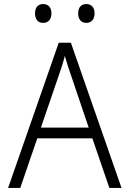

<svg xmlns="http://www.w3.org/2000/svg" viewBox="-20 -928 640 948"><path d="M436 -245H164L80 0H20L270 -717H330L580 0H520ZM418 -298 332 -552Q314 -603 300 -652Q289 -607 269 -552L182 -298ZM153 -862Q153 -884 163.5 -896Q174 -908 193 -908Q212 -908 223 -896Q234 -884 234 -862Q234 -840 223 -827.5Q212 -815 193 -815Q174 -815 163.5 -827.5Q153 -840 153 -862ZM366 -862Q366 -884 376.5 -896Q387 -908 406 -908Q425 -908 436 -896Q447 -884 447 -862Q447 -840 436 -827.5Q425 -815 406 -815Q387 -815 376.5 -827.5Q366 -840 366 -862Z"/></svg>

Font: Noto Sans Mono UI Light
Style: Regular
Weight: 300
Monospace: yes
Designer: Monotype Design team
Foundry: Monotype Imaging Inc.
Version: Version 1.000